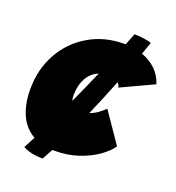

<svg xmlns="http://www.w3.org/2000/svg" viewBox="-122 -752 783 855"><g transform="rotate(20 269.0 -324.0)"><path d="M468 -158Q449 -130.5 412 -104.5Q375 -78.5 324.2 -61.5Q273.5 -44.5 212.5 -44.5Q207.5 -44.5 202.5 -44.5Q187.5 -16 175 6Q116.5 6 81 -14.5Q94.5 -39.5 109.5 -68.5Q62 -95.5 39.8 -146.8Q17.5 -198 17.5 -264.5Q17.5 -361 59.8 -436.5Q102 -512 175.8 -555.2Q249.5 -598.5 343 -598.5Q346 -598.5 348.5 -598.5Q361 -628.5 370.5 -654Q391 -654 417.8 -650.2Q444.5 -646.5 451.5 -642Q441.5 -613.5 431 -584Q470 -570.5 498 -543.5Q526 -516.5 538 -478L383.5 -406Q383 -409 380.8 -415.2Q378.5 -421.5 372.5 -427.5Q354.5 -382 336.5 -338.5Q318.5 -295 301 -255Q326.5 -264.5 345.5 -279.8Q364.5 -295 370 -301ZM208 -307Q208 -291.5 211.5 -280.5Q229 -319 246.5 -358Q264 -397 280.5 -435Q244.5 -420.5 226.2 -386Q208 -351.5 208 -307Z"/></g></svg>

Font: Grandstander Black
Style: Italic
Weight: 900
Italic angle: -15°
Designer: Tyler Finck
Foundry: Etcetera Type Co
Version: Version 1.200; ttfautohint (v1.8.3)